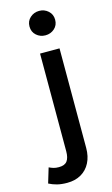

<svg xmlns="http://www.w3.org/2000/svg" viewBox="-205 -773 611 1048"><g transform="rotate(-15 100.0 -249.0)"><path d="M38 225Q5.5 225 -19 218.8Q-43.5 212.5 -64.5 201.5L-39 117Q-26.5 123 -14 126.8Q-1.5 130.5 16 130.5Q49 130.5 62.8 112Q76.5 93.5 76.5 57V-495H186.5V67.5Q186.5 115.5 168.2 151Q150 186.5 116.5 205.8Q83 225 38 225ZM131.5 -583.5Q102 -583.5 80.5 -602.5Q59 -621.5 59 -652.5Q59 -683 80.5 -702.2Q102 -721.5 131.5 -721.5Q161 -721.5 182.5 -702.2Q204 -683 204 -652.5Q204 -621.5 182.5 -602.5Q161 -583.5 131.5 -583.5Z"/></g></svg>

Font: Geologica EX
Style: Regular
Weight: 400
Designer: Sindre Bremnes, Frode Helland
Foundry: Monokrom Skriftforlag AS
Version: Version 1.010;gftools[0.9.28]